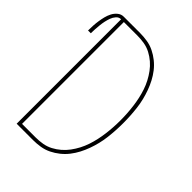

<svg xmlns="http://www.w3.org/2000/svg" viewBox="-217 -833 932 932"><g transform="rotate(45 248.5 -367.5)"><path d="M72 0V-717Q57 -717 47 -705.5Q37 -694 32 -680Q27 -666 24 -652Q21 -638 19.5 -623.5Q18 -609 17 -594.5Q16 -580 16 -565H-3Q-3 -582 -2 -599Q-1 -616 1.5 -632.5Q4 -649 8 -665.5Q12 -682 20 -697.5Q28 -713 41.5 -724Q55 -735 72 -735H184Q209 -735 234 -731Q259 -727 281.5 -716Q304 -705 324 -689Q344 -673 359.5 -653Q375 -633 386.5 -611Q398 -589 406.5 -565.5Q415 -542 421 -517.5Q427 -493 430 -468Q433 -443 434.5 -418Q436 -393 436 -368Q436 -342 434.5 -317Q433 -292 430 -267Q427 -242 421 -217.5Q415 -193 406.5 -169.5Q398 -146 386.5 -124Q375 -102 359.5 -82Q344 -62 324 -46Q304 -30 281.5 -19Q259 -8 234 -4Q209 0 184 0ZM91 -18H184Q208 -18 231.5 -22Q255 -26 276 -37Q297 -48 315 -63.5Q333 -79 347 -98Q361 -117 372 -138Q383 -159 390.5 -181.5Q398 -204 403 -227Q408 -250 411 -273.5Q414 -297 415.5 -320.5Q417 -344 417 -368Q417 -391 415.5 -414.5Q414 -438 411 -461.5Q408 -485 403 -508Q398 -531 390.5 -553.5Q383 -576 372 -597Q361 -618 347 -637Q333 -656 315 -671.5Q297 -687 276 -698Q255 -709 231.5 -713Q208 -717 184 -717H91Z"/></g></svg>

Font: Zed Mono Thin
Style: Regular
Weight: 100
Monospace: yes
Designer: Belleve Invis
Foundry: Belleve Invis
Version: Version 1.0.0; ttfautohint (v1.8.4)